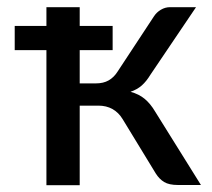

<svg xmlns="http://www.w3.org/2000/svg" viewBox="-20 -528 605 548"><path d="M112.5 -454V-507.5H207.5V-454H301.5V-385H207.5V-290H254Q275 -290 290 -298.5Q305 -307 315.5 -323.5L419.5 -481.5Q427 -493 439.2 -500.2Q451.5 -507.5 465 -507.5H539.5L409.5 -315Q398 -296 384.8 -284.2Q371.5 -272.5 352.5 -266Q376.5 -259.5 393 -245.8Q409.5 -232 422.5 -210L553.5 0H488Q462.5 0 448.5 -8.5Q434.5 -17 424.5 -33L330 -188Q318.5 -207 301 -216.8Q283.5 -226.5 261 -226.5H207.5V0.5H112.5V-385H22V-454Z"/></svg>

Font: Lato Medium
Style: Regular
Weight: 500
Designer: Lukasz Dziedzic
Foundry: tyPoland Lukasz Dziedzic
Version: Version 2.006; 2014-01-15